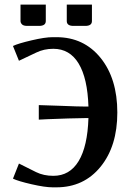

<svg xmlns="http://www.w3.org/2000/svg" viewBox="-20 -803 562 831"><path d="M178.2 -711.9Q178.2 -690.9 148.9 -690.9H98.1Q81.5 -690.9 75.2 -697.5Q68.8 -704.1 68.8 -711.9V-783.2H178.2ZM377.9 -711.9Q377.9 -690.9 349.1 -690.9H297.9Q269 -690.9 269 -711.9V-783.2H377.9ZM36.1 -29.8 62 -95.2 136.2 -58.1Q168.9 -42 210.9 -42Q281.7 -42 320.3 -105.7Q358.9 -169.4 362.8 -292H352.1Q325.7 -292 274.7 -290.3Q223.6 -288.6 185.5 -287.1L147.9 -285.2V-348.1Q166.5 -348.1 243.2 -345Q319.8 -341.8 352.1 -341.8H362.8Q358.9 -464.4 320.3 -528.1Q281.7 -591.8 210.9 -591.8Q169.9 -591.8 136.2 -575.2L62 -540L36.1 -604Q58.1 -614.7 116.5 -628.4Q174.8 -642.1 208 -642.1H224.1Q342.8 -642.1 415.3 -552.5Q487.8 -462.9 487.8 -315.9Q487.8 -170.4 415.3 -81.3Q342.8 7.8 224.1 7.8H208Q174.8 7.8 116.5 -5.6Q58.1 -19 36.1 -29.8Z"/></svg>

Font: Resagokr
Style: Bold
Weight: 600
Designer: gluk
Foundry: gluk
Version: Version 0.95